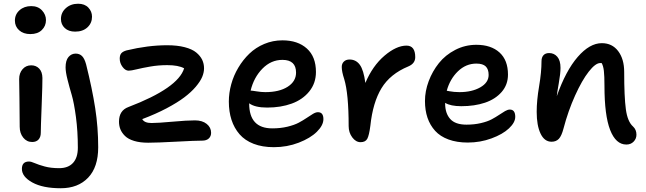

<svg xmlns="http://www.w3.org/2000/svg" viewBox="-20 -752 3474 1032"><path d="M143.1 -568.8Q105.5 -568.8 82.8 -589.4Q60.1 -609.9 60.1 -641.1Q60.1 -674.8 85 -697Q109.9 -719.2 147.9 -719.2Q184.1 -719.2 205.6 -696.3Q227.1 -673.3 227.1 -644Q227.1 -612.3 204.8 -590.6Q182.6 -568.8 143.1 -568.8ZM152.8 11.2Q123.5 11.2 104.7 -12.5Q85.9 -36.1 85.9 -70.8Q85.9 -150.4 84.5 -225.1Q83 -299.8 83 -327.1Q83 -358.9 101.1 -379.9Q119.1 -400.9 147.9 -400.9Q173.8 -400.9 190.7 -383.3Q207.5 -365.7 208 -333Q208.5 -304.2 203.9 -184.6Q199.2 -64.9 199.2 -38.1Q199.2 -15.6 187.3 -2.2Q175.3 11.2 152.8 11.2Z M383.8 -582Q348.6 -582 328.1 -601.3Q307.6 -620.6 307.6 -649.9Q307.6 -684.6 334 -708.3Q360.4 -731.9 399.9 -731.9Q435.1 -731.9 454.8 -711.2Q474.6 -690.4 474.6 -662.1Q474.6 -627.9 450 -605Q425.3 -582 383.8 -582ZM306.6 259.8Q210 259.8 153.8 228.8Q97.7 197.8 97.7 155.8Q97.7 116.2 135.7 116.2Q147.5 116.2 167.2 125Q187 133.8 220.2 142.8Q253.4 151.9 297.9 151.9Q346.7 151.9 372.6 123.5Q398.4 95.2 398.4 42Q398.4 -45.9 388.2 -122.8Q377.9 -199.7 365.5 -241.7Q353 -283.7 342.8 -324.5Q332.5 -365.2 332.5 -390.1Q332.5 -427.2 348.1 -445.6Q363.8 -463.9 386.7 -463.9Q407.2 -463.9 420.7 -450.9Q434.1 -438 442.9 -405.8Q475.6 -274.9 491.7 -170.9Q507.8 -66.9 507.8 40Q507.8 146.5 453.6 203.1Q399.4 259.8 306.6 259.8Z M776.4 15.1Q732.4 15.1 700.7 5.4Q668.9 -4.4 651.9 -21.2Q634.8 -38.1 627.2 -56.9Q619.6 -75.7 619.6 -98.1Q619.6 -158.2 670.4 -176.8Q937.5 -278.8 969.7 -384.8Q939 -401.9 878.4 -401.9Q831.5 -401.9 787.8 -394.3Q744.1 -386.7 714.4 -379.4Q684.6 -372.1 671.4 -372.1Q653.8 -372.1 638.7 -392.3Q623.5 -412.6 623.5 -437Q623.5 -455.1 631.6 -465.1Q639.6 -475.1 659.7 -481Q775.4 -508.8 878.4 -508.8Q933.1 -508.8 973.1 -498.3Q1013.2 -487.8 1034.9 -469.7Q1056.6 -451.7 1066.7 -430.7Q1076.7 -409.7 1076.7 -384.8Q1076.7 -362.3 1066.7 -338.4Q1056.6 -314.5 1032.2 -285.6Q1007.8 -256.8 970.7 -228.8Q933.6 -200.7 875.5 -169.9Q817.4 -139.2 744.6 -111.8Q755.9 -90.8 794.4 -90.8Q829.1 -90.8 907 -97.9Q984.9 -105 1027.8 -105Q1067.4 -105 1091.1 -85.9Q1114.7 -66.9 1114.7 -38.1Q1114.7 -19.5 1102.3 -7.8Q1089.8 3.9 1067.4 3.9Q1029.3 3.9 926.8 9.5Q824.2 15.1 776.4 15.1Z M1452.1 39.1Q1390.1 39.1 1343.3 21Q1296.4 2.9 1267.6 -30.3Q1238.8 -63.5 1224.4 -107.7Q1210 -151.9 1210 -206.1Q1210 -252.4 1222.9 -299.3Q1235.8 -346.2 1261 -388.4Q1286.1 -430.7 1320.3 -463.6Q1354.5 -496.6 1400.6 -515.9Q1446.8 -535.2 1498 -535.2Q1580.6 -535.2 1629.4 -491.2Q1678.2 -447.3 1678.2 -365.2Q1678.2 -304.7 1642.3 -260.5Q1606.4 -216.3 1547.9 -195.1Q1489.3 -173.8 1416 -173.8Q1350.1 -173.8 1319.3 -196.8V-195.8Q1319.3 -62 1443.4 -62Q1487.8 -62 1525.1 -71Q1562.5 -80.1 1586.2 -92.8Q1609.9 -105.5 1628.4 -118.2Q1647 -130.9 1662.1 -139.9Q1677.2 -148.9 1689 -148.9Q1718.3 -148.9 1718.3 -111.8Q1718.3 -78.6 1683.3 -43.9Q1648.4 -9.3 1585.7 14.9Q1522.9 39.1 1452.1 39.1ZM1498 -430.2Q1437 -430.2 1390.6 -383.1Q1344.2 -335.9 1327.1 -265.1Q1333.5 -265.1 1358.9 -261Q1384.3 -256.8 1406.2 -256.8Q1481 -256.8 1526.1 -285.6Q1571.3 -314.5 1571.3 -361.8Q1571.3 -430.2 1498 -430.2Z M1918 12.2Q1892.6 12.2 1873.3 -13.7Q1854 -39.6 1854 -74.2Q1854 -248.5 1830.1 -327.1Q1816.9 -367.2 1816.9 -392.1Q1816.9 -410.2 1828.4 -421.1Q1839.8 -432.1 1858.9 -432.1Q1893.1 -432.1 1913.8 -404.1Q1934.6 -376 1943.8 -306.2Q1982.9 -398.4 2046.6 -452.6Q2110.4 -506.8 2165 -506.8Q2211.9 -506.8 2211.9 -444.8Q2211.9 -410.6 2174.8 -395Q2077.1 -354.5 2030.5 -277.8Q1983.9 -201.2 1970.7 -76.2Q1963.9 -23.4 1953.9 -5.6Q1943.8 12.2 1918 12.2Z M2494.1 14.2Q2435.5 14.2 2390.9 -2.2Q2346.2 -18.6 2318.8 -48.8Q2291.5 -79.1 2277.8 -119.1Q2264.2 -159.2 2264.2 -209Q2264.2 -262.2 2284.2 -315.7Q2304.2 -369.1 2339.1 -412.8Q2374 -456.5 2427 -483.9Q2480 -511.2 2540.5 -511.2Q2619.1 -511.2 2664.8 -470Q2710.4 -428.7 2710.4 -351.1Q2710.4 -296.9 2676.5 -257.8Q2642.6 -218.8 2586.7 -200Q2530.8 -181.2 2459.5 -181.2Q2401.9 -181.2 2372.6 -199.2V-195.8Q2372.6 -143.1 2399.9 -112.5Q2427.2 -82 2487.3 -82Q2529.3 -82 2564.7 -90.3Q2600.1 -98.6 2622.6 -110.6Q2645 -122.6 2662.6 -134.5Q2680.2 -146.5 2694.6 -154.8Q2709 -163.1 2720.2 -163.1Q2749.5 -163.1 2749.5 -124Q2749.5 -93.8 2715.8 -62Q2682.1 -30.3 2621.8 -8.1Q2561.5 14.2 2494.1 14.2ZM2540.5 -410.2Q2484.4 -410.2 2441.4 -368.7Q2398.4 -327.1 2381.3 -264.2Q2384.3 -263.7 2396.2 -261.5Q2408.2 -259.3 2420.9 -258.1Q2433.6 -256.8 2449.2 -256.8Q2516.6 -256.8 2561.5 -282.5Q2606.4 -308.1 2606.4 -349.1Q2606.4 -379.9 2590.8 -395Q2575.2 -410.2 2540.5 -410.2Z M3346.7 24.9Q3290 24.9 3259.5 -53.5Q3229 -131.8 3229 -290Q3229 -344.2 3225.8 -371.1Q3222.7 -397.9 3213.9 -413.1H3206.1Q3180.7 -413.1 3144.5 -366.9Q3108.4 -320.8 3071 -238.3Q3033.7 -155.8 3008.8 -61Q2998.5 -21.5 2983.9 -5.9Q2969.2 9.8 2944.8 9.8Q2906.2 9.8 2885.5 -33.9Q2864.7 -77.6 2864.7 -150.9Q2864.7 -211.9 2877.7 -288.3Q2890.6 -364.7 2890.6 -422.9Q2890.6 -443.4 2901.1 -455.1Q2911.6 -466.8 2931.6 -466.8Q2958.5 -466.8 2975.6 -446.8Q2992.7 -426.8 2992.7 -387.2Q2992.7 -356.4 2983.6 -305.4Q2974.6 -254.4 2972.7 -234.9Q3021 -372.1 3085.2 -446Q3149.4 -520 3214.8 -520Q3270.5 -520 3302.7 -477.3Q3335 -434.6 3335 -365.2Q3335 -231 3344 -164.6Q3353 -98.1 3382.8 -71.8Q3400.9 -55.2 3400.9 -27.8Q3400.9 -6.3 3385.7 9.3Q3370.6 24.9 3346.7 24.9Z"/></svg>

Font: Shantell Sans Irregular
Style: Regular
Weight: 500
Designer: Stephen Nixon, Anya Danilova, Shantell Martin
Foundry: Arrow Type
Version: Version 1.006;[9816181b4]